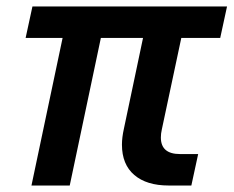

<svg xmlns="http://www.w3.org/2000/svg" viewBox="-20 -572 720 592"><path d="M356 -126Q356 -148 362 -175L421 -455H291L195 0H77L173 -455H59L80 -552H680L659 -455H539L479 -173Q476 -160 476 -148Q476 -97 535 -97H591L570 0H500Q432 0 394 -32.5Q356 -65 356 -126Z"/></svg>

Font: Azeret Mono Medium
Style: Italic
Weight: 500
Italic angle: -12°
Designer: Martin Vácha
Foundry: Displaay
Version: Version 1.000; Glyphs 3.0.3, build 3074